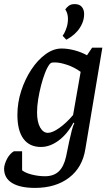

<svg xmlns="http://www.w3.org/2000/svg" viewBox="-37 -750 540 938"><path d="M134 168Q61 168 22 144Q-17 120 -17 74Q-17 63 -12.5 49.5Q-8 36 -1.5 24Q5 12 14 2.5Q23 -7 31 -11H71V82Q87 95 119 103Q151 111 183 111Q225 111 250 87.5Q275 64 286 14Q294 -27 301 -59Q308 -91 314 -114Q320 -137 326 -148L322 -151Q292 -95 249.5 -63.5Q207 -32 163 -32Q107 -32 77.5 -72Q48 -112 48 -189Q48 -248 66.5 -305.5Q85 -363 116 -410Q147 -457 185.5 -485Q224 -513 264 -513Q293 -513 326 -504.5Q359 -496 388 -480L413 -517H463L380 -22Q366 68 300.5 118Q235 168 134 168ZM197 -101Q219 -101 253 -125Q287 -149 320 -188L357 -399Q327 -421 291.5 -433Q256 -445 232 -445Q219 -445 214.5 -443.5Q210 -442 205 -436Q193 -420 182.5 -392.5Q172 -365 163.5 -332Q155 -299 149.5 -265Q144 -231 144 -201Q144 -154 159 -127.5Q174 -101 197 -101ZM287 -556 269 -575Q271 -577 277 -588Q283 -599 289 -617.5Q295 -636 295 -659Q295 -684 282 -704Q287 -712 298 -721Q309 -730 328 -730Q351 -730 362.5 -716.5Q374 -703 374 -682Q374 -657 364.5 -635.5Q355 -614 341 -598Q327 -582 312 -571.5Q297 -561 287 -556Z"/></svg>

Font: Faustina Light Medium
Style: Italic
Weight: 500
Italic angle: -8°
Version: Version 1.200